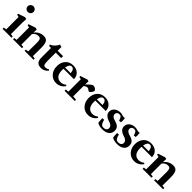

<svg xmlns="http://www.w3.org/2000/svg" viewBox="346 -2148 3601 3601"><g transform="rotate(45 2146.0 -348.0)"><path d="M127.4 -557.6Q95.2 -557.6 73 -579.3Q50.8 -601.1 50.8 -632.8Q50.8 -664.1 73.5 -686.3Q96.2 -708.5 127.4 -708.5Q159.7 -708.5 181.6 -686.8Q203.6 -665 203.6 -632.8Q203.6 -601.1 181.4 -579.3Q159.2 -557.6 127.4 -557.6ZM16.6 0V-33.2L72.3 -40V-368.2L22.5 -380.9V-405.8L163.1 -453.1L201.7 -443.4Q197.8 -401.9 197.8 -355.5V-40L252.9 -33.2V0Z M294.9 0V-33.2L349.6 -39.6V-368.7L299.8 -380.9V-405.8L441.4 -453.1L480 -443.4Q476.1 -401.9 476.1 -357.4Q545.4 -453.1 662.1 -453.1Q691.9 -453.1 713.4 -443.8Q734.9 -434.6 748 -418.2Q761.2 -401.9 769 -375.2Q776.9 -348.6 779.5 -319.3Q782.2 -290 782.2 -249.5Q782.2 -107.9 780.8 -39.6L837.4 -33.2V0H601.1V-33.2L655.8 -39.6Q657.2 -153.8 657.2 -275.9Q657.2 -303.2 655 -320.6Q652.8 -337.9 646 -353Q639.2 -368.2 625.5 -375.2Q611.8 -382.3 589.8 -382.3Q518.6 -382.3 476.1 -319.3V-39.6L531.2 -33.2V0Z M1046.4 11.7Q977.5 11.7 945.8 -22Q928.7 -40.5 920.9 -67.1Q913.1 -93.8 913.1 -141.6V-388.7H857.9V-422.9Q897.5 -434.1 935.5 -474.4Q973.6 -514.6 988.3 -553.2L1038.1 -538.1V-439.9H1181.6V-388.7H1038.1V-176.3Q1038.1 -103 1052.2 -74.7Q1062.5 -54.7 1095.2 -54.7Q1137.2 -54.7 1169.4 -79.1L1187 -60.5Q1130.9 11.7 1046.4 11.7Z M1444.8 11.2Q1352.1 11.2 1291.5 -55.4Q1231 -122.1 1231 -224.1Q1231 -326.7 1288.3 -389.9Q1345.7 -453.1 1439.9 -453.1Q1525.4 -453.1 1578.1 -405Q1630.9 -356.9 1630.9 -278.3H1354.5Q1353 -258.8 1353 -238.3Q1353 -190.9 1364.3 -155.5Q1375.5 -120.1 1395.3 -100.1Q1415 -80.1 1439.2 -70.6Q1463.4 -61 1492.7 -61Q1551.8 -61 1602.1 -102.1L1622.1 -85Q1593.8 -41.5 1547.9 -15.1Q1502 11.2 1444.8 11.2ZM1435.5 -418.9Q1376.5 -418.9 1358.9 -314.9H1508.8Q1503.9 -366.2 1484.9 -392.6Q1465.8 -418.9 1435.5 -418.9Z M1660.6 0V-33.2L1723.1 -40V-368.2L1673.3 -380.9V-405.8L1814.9 -453.1L1853 -443.4Q1849.1 -401.9 1849.1 -356Q1903.8 -412.6 1936.5 -436Q1959.5 -453.1 1980.5 -453.1Q2005.4 -453.1 2032.5 -433.6Q2059.6 -414.1 2059.6 -393.1Q2059.6 -376 2035.4 -344Q2011.2 -312 1994.6 -312Q1984.4 -312 1970.2 -324.2Q1944.3 -347.7 1922.4 -347.7Q1886.7 -347.7 1849.1 -313V-41L1931.6 -33.2V0Z M2288.6 11.2Q2195.8 11.2 2135.3 -55.4Q2074.7 -122.1 2074.7 -224.1Q2074.7 -326.7 2132.1 -389.9Q2189.5 -453.1 2283.7 -453.1Q2369.1 -453.1 2421.9 -405Q2474.6 -356.9 2474.6 -278.3H2198.2Q2196.8 -258.8 2196.8 -238.3Q2196.8 -190.9 2208 -155.5Q2219.2 -120.1 2239 -100.1Q2258.8 -80.1 2283 -70.6Q2307.1 -61 2336.4 -61Q2395.5 -61 2445.8 -102.1L2465.8 -85Q2437.5 -41.5 2391.6 -15.1Q2345.7 11.2 2288.6 11.2ZM2279.3 -418.9Q2220.2 -418.9 2202.6 -314.9H2352.5Q2347.7 -366.2 2328.6 -392.6Q2309.6 -418.9 2279.3 -418.9Z M2672.4 11.2Q2584 11.2 2533.7 -22.9Q2525.9 -56.6 2525.9 -139.2L2569.8 -140.1Q2581.5 -84.5 2602.5 -55.2Q2623.5 -25.9 2665 -25.9Q2702.1 -25.9 2725.1 -44.2Q2748 -62.5 2748 -94.2Q2748 -158.7 2657.2 -184.1Q2598.6 -200.7 2563 -234.1Q2527.3 -267.6 2527.3 -316.4Q2527.3 -376 2573.7 -415Q2620.1 -454.1 2692.4 -454.1Q2725.1 -454.1 2760.7 -441.4Q2792 -430.7 2824.2 -438.5Q2829.1 -406.2 2829.1 -372.6Q2829.1 -350.6 2825.2 -329.6L2779.8 -326.2Q2766.1 -375.5 2750.2 -396.2Q2734.4 -417 2701.2 -417Q2670.9 -417 2652.1 -400.4Q2633.3 -383.8 2633.3 -356.4Q2633.3 -294.4 2730.5 -269.5Q2794.4 -252.9 2825.7 -221.2Q2856.9 -189.5 2856.9 -134.8Q2856.9 -66.4 2807.6 -27.6Q2758.3 11.2 2672.4 11.2Z M3064 11.2Q2975.6 11.2 2925.3 -22.9Q2917.5 -56.6 2917.5 -139.2L2961.4 -140.1Q2973.1 -84.5 2994.1 -55.2Q3015.1 -25.9 3056.6 -25.9Q3093.8 -25.9 3116.7 -44.2Q3139.6 -62.5 3139.6 -94.2Q3139.6 -158.7 3048.8 -184.1Q2990.2 -200.7 2954.6 -234.1Q2918.9 -267.6 2918.9 -316.4Q2918.9 -376 2965.3 -415Q3011.7 -454.1 3084 -454.1Q3116.7 -454.1 3152.3 -441.4Q3183.6 -430.7 3215.8 -438.5Q3220.7 -406.2 3220.7 -372.6Q3220.7 -350.6 3216.8 -329.6L3171.4 -326.2Q3157.7 -375.5 3141.8 -396.2Q3126 -417 3092.8 -417Q3062.5 -417 3043.7 -400.4Q3024.9 -383.8 3024.9 -356.4Q3024.9 -294.4 3122.1 -269.5Q3186 -252.9 3217.3 -221.2Q3248.5 -189.5 3248.5 -134.8Q3248.5 -66.4 3199.2 -27.6Q3149.9 11.2 3064 11.2Z M3514.2 11.2Q3421.4 11.2 3360.8 -55.4Q3300.3 -122.1 3300.3 -224.1Q3300.3 -326.7 3357.7 -389.9Q3415 -453.1 3509.3 -453.1Q3594.7 -453.1 3647.5 -405Q3700.2 -356.9 3700.2 -278.3H3423.8Q3422.4 -258.8 3422.4 -238.3Q3422.4 -190.9 3433.6 -155.5Q3444.8 -120.1 3464.6 -100.1Q3484.4 -80.1 3508.5 -70.6Q3532.7 -61 3562 -61Q3621.1 -61 3671.4 -102.1L3691.4 -85Q3663.1 -41.5 3617.2 -15.1Q3571.3 11.2 3514.2 11.2ZM3504.9 -418.9Q3445.8 -418.9 3428.2 -314.9H3578.1Q3573.2 -366.2 3554.2 -392.6Q3535.2 -418.9 3504.9 -418.9Z M3730 0V-33.2L3784.7 -39.6V-368.7L3734.9 -380.9V-405.8L3876.5 -453.1L3915 -443.4Q3911.1 -401.9 3911.1 -357.4Q3980.5 -453.1 4097.2 -453.1Q4127 -453.1 4148.4 -443.8Q4169.9 -434.6 4183.1 -418.2Q4196.3 -401.9 4204.1 -375.2Q4211.9 -348.6 4214.6 -319.3Q4217.3 -290 4217.3 -249.5Q4217.3 -107.9 4215.8 -39.6L4272.5 -33.2V0H4036.1V-33.2L4090.8 -39.6Q4092.3 -153.8 4092.3 -275.9Q4092.3 -303.2 4090.1 -320.6Q4087.9 -337.9 4081.1 -353Q4074.2 -368.2 4060.5 -375.2Q4046.9 -382.3 4024.9 -382.3Q3953.6 -382.3 3911.1 -319.3V-39.6L3966.3 -33.2V0Z"/></g></svg>

Font: Elstob 10pt
Style: Bold
Weight: 700
Designer: Peter S. Baker
Version: Version 1.015